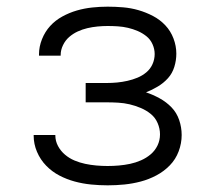

<svg xmlns="http://www.w3.org/2000/svg" viewBox="-20 -548 640 576"><path d="M303 8Q278 8 253 5.5Q228 3 204 -3.5Q180 -10 158 -21.5Q136 -33 118.5 -51Q101 -69 91 -92.5Q81 -116 81 -141Q81 -141 81 -141.5Q81 -142 81 -143H146Q146 -142 146 -142Q146 -142 146 -142Q146 -125 154 -110Q162 -95 175 -84Q188 -73 203.5 -66.5Q219 -60 235.5 -56.5Q252 -53 269 -51.5Q286 -50 303 -50Q320 -50 337 -51.5Q354 -53 370.5 -56.5Q387 -60 403 -67Q419 -74 432 -85Q445 -96 452.5 -111.5Q460 -127 460 -145Q460 -162 453 -178.5Q446 -195 432.5 -206Q419 -217 402.5 -224Q386 -231 369 -235Q352 -239 334.5 -240Q317 -241 300 -241H237V-299H300Q316 -299 331.5 -300.5Q347 -302 362.5 -305.5Q378 -309 392.5 -315Q407 -321 419 -331Q431 -341 437.5 -355.5Q444 -370 444 -386Q444 -401 437.5 -415.5Q431 -430 419 -439.5Q407 -449 393 -455Q379 -461 364 -464.5Q349 -468 333.5 -469Q318 -470 303 -470Q288 -470 272.5 -468.5Q257 -467 242 -463.5Q227 -460 213 -453.5Q199 -447 187.5 -437Q176 -427 169 -412.5Q162 -398 162 -383Q162 -383 162 -382.5Q162 -382 162 -381H97Q97 -382 97 -383Q97 -384 97 -385Q97 -408 106 -430.5Q115 -453 130.5 -470Q146 -487 167 -498.5Q188 -510 210.5 -516.5Q233 -523 256.5 -525.5Q280 -528 303 -528Q326 -528 349.5 -526Q373 -524 395.5 -517.5Q418 -511 439 -500Q460 -489 476 -472Q492 -455 500.5 -432.5Q509 -410 509 -387Q509 -367 503 -347.5Q497 -328 484 -313.5Q471 -299 453.5 -288.5Q436 -278 418 -271Q439 -264 459 -253Q479 -242 494.5 -226Q510 -210 517.5 -188Q525 -166 525 -143Q525 -118 516 -94Q507 -70 489.5 -52Q472 -34 449.5 -22Q427 -10 402.5 -3.5Q378 3 353 5.5Q328 8 303 8Z"/></svg>

Font: Iosevka SS04 Light Extended
Style: Regular
Weight: 300
Width: 7
Monospace: yes
Designer: Belleve Invis
Foundry: Belleve Invis
Version: Version 19.0.0; ttfautohint (v1.8.4)